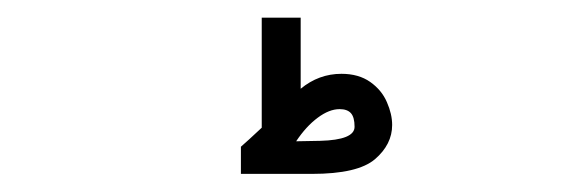

<svg xmlns="http://www.w3.org/2000/svg" viewBox="-20 -446 640 212"><path d="M269 -305V-426.5H312V-348Q332 -364.5 357 -364.5Q376 -364.5 388.8 -355.5Q401.5 -346.5 407.2 -333.2Q413 -320 413 -308Q413 -286.5 394 -270.2Q375 -254 324.5 -254H246V-284Q253 -290 269 -305ZM371.5 -306Q371.5 -316.5 367.5 -321Q363.5 -325.5 355 -325.5Q343.5 -325.5 330.8 -316Q318 -306.5 307 -290L333.5 -290.5Q371.5 -291.5 371.5 -306Z"/></svg>

Font: JuliaMono MediumItalic
Style: Regular
Weight: 500
Italic angle: -9°
Monospace: yes
Designer: cormullion
Foundry: corm
Version: Version 0.049; ttfautohint (v1.8.4)